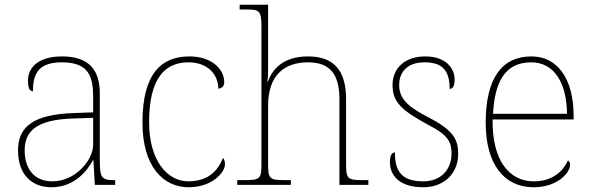

<svg xmlns="http://www.w3.org/2000/svg" viewBox="-20 -780 2494 810"><path d="M197 10C295 10 349 -61 372 -104H374L380 0H466V-20H459C405 -20 401 -35 401 -110V-386C401 -481 359 -542 242 -542C127 -542 98 -482 98 -441C98 -409 105 -395 119 -395C119 -471 143 -517 242 -517C355 -517 373 -456 373 -371V-306L290 -303C129 -297 56 -251 56 -146C56 -39 118 10 197 10ZM201 -15C117 -15 84 -77 84 -145C84 -225 131 -275 287 -280L373 -283V-170C373 -104 298 -15 201 -15Z M776 10C875 10 929 -53 929 -86C929 -98 927 -106 921 -114C899 -60 860 -16 776 -15C686 -14 609 -103 609 -264C609 -452 677 -517 775 -517C860 -517 901 -462 901 -406C916 -407 926 -417 926 -433C926 -490 871 -542 779 -542C665 -542 581 -475 581 -263C581 -78 668 10 776 10Z M981 0H1207V-20H1188C1115 -20 1111 -24 1111 -94V-334C1111 -461 1178 -517 1279 -517C1372 -517 1412 -468 1412 -360V0H1534V-20H1517C1444 -20 1440 -24 1440 -94V-362C1440 -489 1383 -542 1279 -542C1174 -542 1128 -487 1110 -435H1108C1110 -447 1111 -465 1111 -482V-760H991V-740H1016C1076 -740 1083 -736 1083 -662V-94C1083 -24 1079 -20 1006 -20H981Z M1766 10C1852 10 1913 -47 1913 -131C1913 -191 1893 -230 1791 -283C1710 -325 1664 -358 1664 -421C1664 -476 1698 -517 1771 -517C1838 -517 1877 -491 1877 -405C1891 -405 1898 -419 1898 -445C1898 -489 1864 -542 1774 -542C1689 -542 1636 -493 1636 -422C1636 -349 1673 -315 1789 -252C1871 -210 1885 -180 1885 -132C1885 -69 1844 -15 1766 -15C1671 -15 1646 -61 1646 -137C1632 -137 1625 -123 1625 -95C1625 -50 1654 10 1766 10Z M2231 10C2332 10 2385 -51 2385 -85C2385 -94 2382 -99 2376 -103C2353 -54 2308 -15 2232 -15C2128 -15 2056 -103 2058 -276H2400V-290C2400 -448 2332 -542 2222 -542C2098 -542 2029 -451 2029 -262C2029 -87 2107 10 2231 10ZM2372 -300H2060C2067 -432 2109 -517 2221 -517C2319 -517 2371 -429 2372 -300Z"/></svg>

Font: Noto Serif Sinhala Thin
Style: Regular
Weight: 100
Designer: Jelle Bosma - Monotype Design Team
Foundry: Monotype Imaging Inc.
Version: Version 2.007